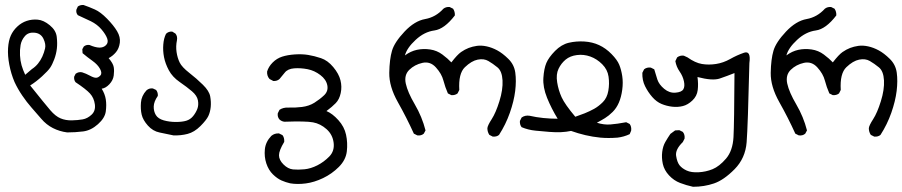

<svg xmlns="http://www.w3.org/2000/svg" viewBox="-20 -423 3548 755"><path d="M244.1 97.7Q213.9 93.8 188 80.6Q162.1 67.4 142.1 43.9Q122.1 20.5 103.5 -0.5Q85 -21.5 67.4 -47.4Q49.8 -73.2 37.1 -100.6Q23.4 -132.8 16.6 -168.5Q9.8 -204.1 11.7 -233.9Q13.7 -263.7 22.5 -283.2Q31.2 -302.7 47.9 -318.4Q64.5 -334 85 -340.8Q105.5 -347.7 128.4 -345.7Q151.4 -343.8 175.8 -323.7Q200.2 -303.7 203.1 -278.3Q206.1 -252.9 203.6 -231.9Q201.2 -210.9 193.4 -189.9Q185.5 -168.9 177.2 -156.7Q168.9 -144.5 145.5 -123Q122.1 -101.6 98.6 -86.9Q157.2 -13.7 177.7 10.3Q198.2 34.2 218.3 42.5Q238.3 50.8 262.2 50.3Q286.1 49.8 305.2 46.4Q324.2 43 340.3 27.8Q356.4 12.7 353 -12.7Q349.6 -38.1 334 -55.2Q318.4 -72.3 277.3 -99.6Q270.5 -107.4 271.5 -121.1L277.3 -132.8Q289.1 -141.6 302.7 -138.7Q318.4 -133.8 333.5 -125.5Q348.6 -117.2 357.4 -117.2Q366.2 -117.2 374.5 -126Q382.8 -134.8 373.5 -151.9Q364.3 -168.9 343.8 -183.6Q323.2 -198.2 304.7 -213.9L303.7 -229.5L309.6 -240.2Q319.3 -248 332 -246.1Q354.5 -236.3 370.6 -235.8Q386.7 -235.4 397 -245.6Q407.2 -255.9 401.4 -272Q395.5 -288.1 378.9 -307.6Q362.3 -327.1 337.4 -339.4Q312.5 -351.6 286.1 -363.3Q278.3 -372.1 280.3 -384.8L286.1 -397.5Q295.9 -404.3 308.6 -403.3Q331.1 -395.5 353 -385.7Q375 -376 400.9 -349.6Q426.8 -323.2 440.4 -300.3Q454.1 -277.3 451.2 -254.9Q448.2 -232.4 436 -217.8Q423.8 -203.1 407.2 -194.3Q424.8 -173.8 427.2 -159.2Q429.7 -144.5 427.2 -126Q424.8 -107.4 410.2 -91.8Q395.5 -76.2 379.9 -74.2Q392.6 -53.7 396 -32.2Q399.4 -10.7 396 15.1Q392.6 41 365.2 65.4Q337.9 89.8 307.1 93.8Q276.4 97.7 244.1 97.7ZM105.5 -151.4Q119.1 -160.2 129.4 -172.9Q139.6 -185.5 146.5 -200.7Q153.3 -215.8 157.2 -232.4Q161.1 -249 150.9 -270.5Q140.6 -292 116.2 -294.4Q91.8 -296.9 78.1 -281.2Q64.5 -265.6 61 -246.1Q57.6 -226.6 58.6 -205.6Q59.6 -184.6 64.9 -166Q70.3 -147.5 79.1 -128.9Z M662.1 109.4Q634.8 103.5 607.9 98.1Q581.1 92.8 561.5 70.8Q542 48.8 537.1 27.8Q532.2 6.8 534.2 -19.5Q536.1 -45.9 555.7 -67.4Q566.4 -77.1 581.1 -75.2L593.8 -69.3Q601.6 -59.6 600.6 -45.9Q585 -23.4 584.5 -4.4Q584 14.6 592.8 29.3Q601.6 43.9 624 50.3Q646.5 56.6 671.4 56.6Q696.3 56.6 712.4 51.8Q728.5 46.9 739.3 33.7Q750 20.5 755.9 5.4Q761.7 -9.8 758.3 -28.3Q754.9 -46.9 734.9 -64Q714.8 -81.1 686.5 -100.6Q658.2 -120.1 644 -146.5Q629.9 -172.9 625 -198.2Q620.1 -223.6 622.1 -248Q624 -272.5 632.8 -290Q642.6 -299.8 657.2 -298.8L669.9 -291Q678.7 -280.3 675.8 -264.6Q670.9 -241.2 674.3 -218.3Q677.7 -195.3 686.5 -177.2Q695.3 -159.2 724.1 -136.7Q752.9 -114.3 777.8 -89.8Q802.7 -65.4 806.6 -43.9Q810.5 -22.5 808.6 -2.4Q806.6 17.6 799.3 33.2Q792 48.8 768.1 72.8Q744.1 96.7 717.8 103.5Q691.4 110.4 662.1 109.4Z M1121.1 297.9Q1103.5 293.9 1086.9 286.6Q1070.3 279.3 1053.2 262.7Q1036.1 246.1 1027.3 219.7Q1018.6 193.4 1021.5 164.1Q1024.4 134.8 1046.9 111.3Q1059.6 100.6 1077.1 101.6L1090.8 108.4Q1098.6 118.2 1097.7 134.8Q1077.1 168.9 1077.1 187.5Q1077.1 206.1 1094.7 223.6Q1112.3 241.2 1132.3 243.2Q1152.3 245.1 1177.2 242.7Q1202.1 240.2 1228 227.1Q1253.9 213.9 1274.9 192.4Q1295.9 170.9 1292 138.7Q1288.1 106.4 1264.2 85Q1240.2 63.5 1210.9 58.1Q1181.6 52.7 1098.6 55.7Q1087.9 54.7 1079.1 46.9Q1070.3 37.1 1072.3 22.5L1079.1 8.8Q1093.8 -1 1114.3 0Q1139.6 1 1167.5 -2.4Q1195.3 -5.9 1216.3 -19Q1237.3 -32.2 1254.4 -48.3Q1271.5 -64.5 1267.1 -87.4Q1262.7 -110.4 1239.7 -127.9Q1216.8 -145.5 1189.5 -150.9Q1162.1 -156.2 1136.7 -154.3Q1111.3 -152.3 1099.6 -137.2Q1087.9 -122.1 1079.1 -112.3Q1069.3 -103.5 1054.7 -104.5L1040 -112.3Q1029.3 -124 1030.3 -141.6Q1036.1 -161.1 1052.2 -177.2Q1068.4 -193.4 1089.4 -200.2Q1110.4 -207 1139.2 -209Q1168 -210.9 1191.9 -207Q1215.8 -203.1 1242.2 -194.3Q1268.6 -185.5 1290.5 -159.2Q1312.5 -132.8 1318.8 -107.4Q1325.2 -82 1319.8 -57.1Q1314.5 -32.2 1300.3 -17.6Q1286.1 -2.9 1263.7 13.7Q1287.1 23.4 1310.5 49.3Q1334 75.2 1340.8 106.9Q1347.7 138.7 1343.8 172.4Q1339.8 206.1 1312.5 233.4Q1285.2 260.7 1250.5 277.3Q1215.8 293.9 1182.6 298.3Q1149.4 302.7 1121.1 297.9Z M1918 114.3 1904.3 107.4Q1896.5 95.7 1896.5 81.1Q1897.5 70.3 1913.6 45.4Q1929.7 20.5 1943.8 -24.9Q1958 -70.3 1956.1 -106.9Q1954.1 -143.6 1936 -158.2Q1918 -172.9 1900.4 -183.1Q1882.8 -193.4 1858.4 -188.5Q1834 -183.6 1808.1 -158.7Q1782.2 -133.8 1786.1 -69.3L1779.3 -55.7Q1769.5 -47.9 1754.9 -48.8L1741.2 -55.7Q1730.5 -80.1 1723.6 -106.4Q1716.8 -132.8 1694.3 -157.7Q1671.9 -182.6 1641.1 -175.8Q1610.4 -168.9 1589.4 -148.4Q1568.4 -127.9 1575.7 -94.2Q1583 -60.5 1611.3 -12.2Q1639.6 36.1 1653.3 89.8L1646.5 102.5Q1636.7 111.3 1621.1 109.4L1607.4 102.5Q1579.1 40 1544.4 -21.5Q1509.8 -83 1510.7 -136.7Q1511.7 -190.4 1521.5 -223.6Q1531.2 -256.8 1570.8 -298.8Q1610.4 -340.8 1651.9 -348.1Q1693.4 -355.5 1723.6 -388.7Q1733.4 -396.5 1748 -395.5L1761.7 -388.7Q1769.5 -377 1768.6 -362.3Q1727.5 -308.6 1688 -303.2Q1648.4 -297.9 1614.3 -266.1Q1580.1 -234.4 1572.3 -205.1Q1594.7 -221.7 1619.6 -227.1Q1644.5 -232.4 1671.4 -228.5Q1698.2 -224.6 1719.7 -208.5Q1741.2 -192.4 1754.9 -177.7Q1778.3 -208 1793 -218.3Q1807.6 -228.5 1822.8 -234.4Q1837.9 -240.2 1855.5 -242.7Q1873 -245.1 1893.6 -240.7Q1914.1 -236.3 1935.1 -225.1Q1956.1 -213.9 1979 -191.4Q2002 -168.9 2006.3 -137.2Q2010.7 -105.5 2005.9 -65.4Q2001 -25.4 1984.9 20.5Q1968.8 66.4 1942.4 107.4Q1933.6 115.2 1918 114.3Z M2340.8 118.2Q2310.5 115.2 2281.7 108.4Q2252.9 101.6 2225.6 91.8Q2207 95.7 2186.5 96.7Q2166 97.7 2140.6 95.7Q2115.2 93.8 2085.9 90.8Q2056.6 87.9 2031.2 77.1Q2023.4 67.4 2024.4 52.7L2031.2 39.1Q2044.9 29.3 2062.5 32.2Q2087.9 38.1 2116.2 41Q2144.5 43.9 2172.9 43.9Q2148.4 3.9 2131.3 -38.1Q2114.3 -80.1 2116.7 -116.7Q2119.1 -153.3 2128.4 -175.3Q2137.7 -197.3 2162.6 -222.7Q2187.5 -248 2216.8 -254.9Q2246.1 -261.7 2277.8 -259.8Q2309.6 -257.8 2335.9 -245.6Q2362.3 -233.4 2384.8 -210.4Q2407.2 -187.5 2415 -168.5Q2422.9 -149.4 2426.8 -124Q2430.7 -98.6 2426.8 -69.8Q2422.9 -41 2413.6 -19.5Q2404.3 2 2389.2 17.1Q2374 32.2 2358.9 41.5Q2343.8 50.8 2327.1 59.6Q2354.5 68.4 2380.4 66.4Q2406.2 64.5 2442.4 57.6L2456.1 64.5Q2463.9 75.2 2461.9 90.8L2456.1 104.5Q2433.6 115.2 2408.2 118.2Q2372.1 121.1 2340.8 118.2ZM2279.3 22.5Q2298.8 14.6 2316.4 4.9Q2334 -4.9 2350.6 -21.5Q2367.2 -38.1 2372.1 -65.9Q2377 -93.8 2373 -121.6Q2369.1 -149.4 2348.1 -170.4Q2327.1 -191.4 2301.3 -200.7Q2275.4 -210 2248.5 -206.5Q2221.7 -203.1 2204.1 -188.5Q2186.5 -173.8 2176.3 -152.3Q2166 -130.9 2170.9 -99.6Q2175.8 -68.4 2188.5 -40.5Q2201.2 -12.7 2242.2 36.1Z M2705.1 311.5Q2678.7 305.7 2654.3 296.4Q2629.9 287.1 2610.8 266.6Q2591.8 246.1 2586.4 221.7Q2581.1 197.3 2584 174.3Q2586.9 151.4 2596.2 135.3Q2605.5 119.1 2616.2 103.5L2634.8 89.8L2651.4 88.9L2665 95.7Q2673.8 106.4 2671.9 122.1L2665 135.7Q2634.8 165 2638.7 189.9Q2642.6 214.8 2652.3 227.1Q2662.1 239.3 2680.2 247.6Q2698.2 255.9 2727.1 254.4Q2755.9 252.9 2782.2 242.2Q2808.6 231.4 2835 200.7Q2861.3 169.9 2864.3 116.2Q2867.2 62.5 2868.2 -135.7Q2838.9 -124 2810.5 -114.3Q2782.2 -104.5 2722.7 -120.1Q2726.6 -92.8 2723.6 -68.8Q2720.7 -44.9 2702.6 -27.8Q2684.6 -10.7 2665 -5.9Q2645.5 -1 2623.5 -3.4Q2601.6 -5.9 2581.5 -14.2Q2561.5 -22.5 2544.9 -41.5Q2528.3 -60.5 2516.6 -84Q2504.9 -107.4 2505.9 -136.7L2512.7 -150.4Q2523.4 -159.2 2539.1 -157.2L2552.7 -150.4Q2558.6 -129.9 2564.9 -110.4Q2571.3 -90.8 2591.8 -73.7Q2612.3 -56.6 2636.2 -58.6Q2660.2 -60.5 2667 -71.8Q2673.8 -83 2669.4 -103.5Q2665 -124 2652.3 -142.1Q2639.6 -160.2 2635.7 -182.6L2642.6 -197.3Q2654.3 -206.1 2668.9 -204.1L2683.6 -197.3Q2713.9 -175.8 2740.2 -171.4Q2766.6 -167 2795.4 -171.4Q2824.2 -175.8 2851.1 -190.9Q2877.9 -206.1 2906.2 -215.8Q2933.6 -224.6 2926.8 -174.8Q2920.9 73.2 2916 136.2Q2911.1 199.2 2868.7 242.2Q2826.2 285.2 2787.6 298.3Q2749 311.5 2705.1 311.5Z M3418 114.3 3404.3 107.4Q3396.5 95.7 3396.5 81.1Q3397.5 70.3 3413.6 45.4Q3429.7 20.5 3443.8 -24.9Q3458 -70.3 3456.1 -106.9Q3454.1 -143.6 3436 -158.2Q3418 -172.9 3400.4 -183.1Q3382.8 -193.4 3358.4 -188.5Q3334 -183.6 3308.1 -158.7Q3282.2 -133.8 3286.1 -69.3L3279.3 -55.7Q3269.5 -47.9 3254.9 -48.8L3241.2 -55.7Q3230.5 -80.1 3223.6 -106.4Q3216.8 -132.8 3194.3 -157.7Q3171.9 -182.6 3141.1 -175.8Q3110.4 -168.9 3089.4 -148.4Q3068.4 -127.9 3075.7 -94.2Q3083 -60.5 3111.3 -12.2Q3139.6 36.1 3153.3 89.8L3146.5 102.5Q3136.7 111.3 3121.1 109.4L3107.4 102.5Q3079.1 40 3044.4 -21.5Q3009.8 -83 3010.7 -136.7Q3011.7 -190.4 3021.5 -223.6Q3031.2 -256.8 3070.8 -298.8Q3110.4 -340.8 3151.9 -348.1Q3193.4 -355.5 3223.6 -388.7Q3233.4 -396.5 3248 -395.5L3261.7 -388.7Q3269.5 -377 3268.6 -362.3Q3227.5 -308.6 3188 -303.2Q3148.4 -297.9 3114.3 -266.1Q3080.1 -234.4 3072.3 -205.1Q3094.7 -221.7 3119.6 -227.1Q3144.5 -232.4 3171.4 -228.5Q3198.2 -224.6 3219.7 -208.5Q3241.2 -192.4 3254.9 -177.7Q3278.3 -208 3293 -218.3Q3307.6 -228.5 3322.8 -234.4Q3337.9 -240.2 3355.5 -242.7Q3373 -245.1 3393.6 -240.7Q3414.1 -236.3 3435.1 -225.1Q3456.1 -213.9 3479 -191.4Q3502 -168.9 3506.3 -137.2Q3510.7 -105.5 3505.9 -65.4Q3501 -25.4 3484.9 20.5Q3468.8 66.4 3442.4 107.4Q3433.6 115.2 3418 114.3Z"/></svg>

Font: JasonHandwriting2
Style: Regular
Weight: 400
Version: Version 1.05.10